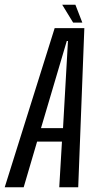

<svg xmlns="http://www.w3.org/2000/svg" viewBox="-55 -795 421 815"><path d="M-35 0 177 -675.5H303L277 0H196.5L208 -194H102.5L45.5 0ZM119 -251H212.5L233.5 -621H228.5ZM255.5 -699 209 -775H265L294.5 -699Z"/></svg>

Font: Anybody Condensed Regular
Style: Italic
Weight: 400
Width: 3
Italic angle: -10°
Designer: Tyler Finck
Foundry: Etcetera Type Company
Version: Version 1.010; ttfautohint (v1.8.3) -l 8 -r 50 -G 200 -x 14 